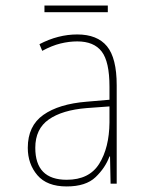

<svg xmlns="http://www.w3.org/2000/svg" viewBox="-20 -661 540 691"><path d="M368 -617V-641H140V-617ZM107 -129Q107 -197 155.5 -231Q204 -265 292 -272L374 -278V-220Q373 -129 337 -71.5Q301 -14 220 -14Q107 -14 107 -129ZM374 -98H376L378 0H400V-354Q400 -452 365 -494.5Q330 -537 258 -537Q189 -537 122 -502L132 -478Q167 -497 198 -504.5Q229 -512 258 -512Q318 -512 346 -475.5Q374 -439 374 -349V-302L292 -295Q192 -287 136 -247.5Q80 -208 80 -129Q80 -71 114.5 -30.5Q149 10 220 10Q289 10 324 -23.5Q359 -57 374 -98Z"/></svg>

Font: Noto Sans Mono UI Condensed Thin
Style: Regular
Weight: 250
Width: 3
Designer: Monotype Design team
Foundry: Monotype Imaging Inc.
Version: 1.000